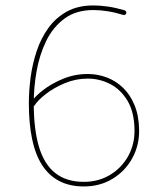

<svg xmlns="http://www.w3.org/2000/svg" viewBox="-20 -671 601 692"><path d="M282.2 -15.6Q219.7 -15.6 179.7 -46.9Q139.6 -78.1 120.6 -141.4Q101.6 -204.6 101.6 -299.8Q101.6 -355.5 111.8 -414.1Q122.1 -472.7 146.2 -522.7Q170.4 -572.8 212.2 -603.8Q253.9 -634.8 316.9 -634.8Q340.3 -634.8 367.2 -630.6Q394 -626.5 424.3 -617.2Q427.7 -616.2 430.9 -617.9Q434.1 -619.6 435.1 -623Q436 -626.5 434.3 -629.6Q432.6 -632.8 429.2 -633.8Q397.9 -643.1 369.9 -647.2Q341.8 -651.4 316.9 -651.4Q260.7 -651.4 220.7 -629.2Q180.7 -606.9 154.1 -569.8Q127.4 -532.7 112.1 -486.6Q96.7 -440.4 90.3 -391.8Q84 -343.3 84 -299.3Q84 -226.1 95.7 -169.9Q107.4 -113.8 131.8 -75.9Q156.2 -38.1 193.6 -18.6Q231 1 282.2 1Q340.3 1 385.7 -26.6Q431.2 -54.2 456.8 -100.8Q482.4 -147.5 481.4 -203.6Q480.5 -254.4 464.8 -292.2Q449.2 -330.1 423.1 -355Q397 -379.9 364.3 -392.1Q331.5 -404.3 295.9 -404.3Q249.5 -404.3 207.3 -387Q165 -369.6 134.3 -345.5Q103.5 -321.3 90.3 -300.3Q88.4 -297.4 89.4 -293.9Q90.3 -290.5 93.3 -288.6Q96.2 -286.6 99.6 -287.6Q103 -288.6 105 -291.5Q116.2 -309.6 145 -332Q173.8 -354.5 213.4 -371.1Q252.9 -387.7 295.9 -387.7Q338.9 -387.7 377 -368.2Q415 -348.6 439.5 -307.9Q463.9 -267.1 464.8 -203.6Q465.8 -151.9 442.4 -109.1Q418.9 -66.4 377.2 -41Q335.4 -15.6 282.2 -15.6Z"/></svg>

Font: Mikhak VF
Style: Regular
Weight: 100
Designer: Amin Abedi
Version: Version 3.001